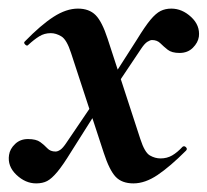

<svg xmlns="http://www.w3.org/2000/svg" viewBox="-30 -415 482 446"><path d="M280 11Q253 11 238.5 -4.5Q224 -20 211 -60L135 -292Q125 -323 112.5 -330.5Q100 -338 88 -338Q73 -338 61 -330.5Q49 -323 36 -311Q33 -307 28.5 -311.5Q24 -316 28 -319Q65 -357 94.5 -376Q124 -395 151 -395Q177 -395 192 -380Q207 -365 220 -325L296 -92Q306 -61 318 -54Q330 -47 343 -47Q358 -47 370 -54Q382 -61 394 -74Q398 -77 402 -73Q406 -69 402 -65Q365 -28 336 -8.5Q307 11 280 11ZM54 11Q29 11 8 -9Q-13 -29 -9 -55Q-7 -69 5 -80.5Q17 -92 35 -92Q54 -92 63.5 -85Q73 -78 80 -70.5Q87 -63 99 -63Q104 -63 110 -67Q116 -71 124 -83L204 -201L214 -187L135 -62Q116 -31 103 -15.5Q90 0 79.5 5.5Q69 11 54 11ZM219 -184 208 -198 288 -323Q307 -354 319.5 -369Q332 -384 343 -389.5Q354 -395 368 -395Q393 -395 414 -375.5Q435 -356 432 -330Q430 -316 418 -304Q406 -292 387 -292Q369 -292 359.5 -299.5Q350 -307 342.5 -314.5Q335 -322 323 -322Q319 -322 312.5 -318Q306 -314 298 -302Z"/></svg>

Font: Cormorant Garamond Light
Style: Bold Italic
Weight: 700
Italic angle: -10°
Version: Version 4.001